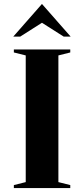

<svg xmlns="http://www.w3.org/2000/svg" viewBox="-20 -950 425 970"><path d="M47 0ZM50 -685V-700H335V-685L275 -670V-30L335 -15V0H50V-15L110 -30V-670ZM192 -930 337 -765H302L192 -835L82 -765H47Z"/></svg>

Font: Yeseva One
Style: Regular
Weight: 400
Designer: Jovanny Lemonad
Foundry: Jovanny Lemonad
Version: Version 2.001; ttfautohint (v0.91) -l 8 -r 50 -G 200 -x 0 -w